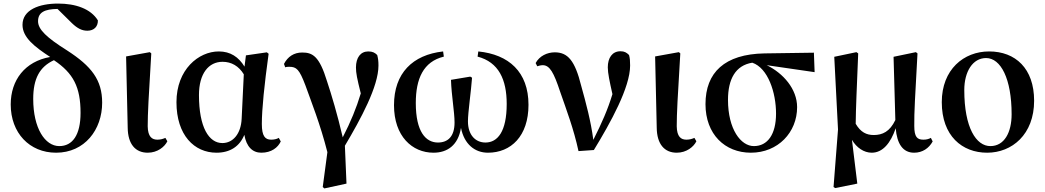

<svg xmlns="http://www.w3.org/2000/svg" viewBox="-20 -839 5852 1075"><path d="M312 -21C232 -21 166 -121 166 -285C166 -399 202 -465 282 -502C391 -429 431 -351 431 -207C431 -83 386 -21 312 -21ZM382 -710C414 -679 440 -667 469 -667C507 -667 529 -691 528 -725C488 -790 403 -819 305 -819C199 -819 106 -784 106 -700C106 -629 174 -577 261 -520C120 -495 40 -391 40 -254C40 -95 145 16 294 16C454 16 552 -113 552 -264C552 -391 493 -468 355 -557C242 -628 193 -674 193 -720C193 -770 230 -788 302 -789Z M807 16C862 16 902 -17 917 -48L906 -67C892 -61 879 -57 861 -57C831 -57 808 -73 807 -132C807 -203 812 -292 827 -540L819 -547L686 -523L695 -124C696 -31 739 16 807 16Z M1333 -174C1329 -89 1284 -38 1225 -38C1150 -38 1094 -125 1094 -307C1094 -427 1148 -493 1226 -493C1276 -493 1317 -469 1345 -423ZM1541 -67C1529 -60 1514 -57 1498 -57C1465 -57 1446 -76 1446 -145C1446 -228 1460 -364 1484 -538L1474 -546L1357 -529L1349 -466C1316 -520 1270 -551 1205 -551C1092 -551 968 -450 968 -267C968 -82 1068 16 1192 16C1269 16 1322 -20 1348 -84C1360 -17 1394 16 1443 16C1500 16 1536 -13 1552 -47Z M1577 -462C1582 -465 1596 -465 1600 -465C1640 -465 1656 -451 1690 -361C1722 -271 1773 -145 1813 13L1787 208L1796 216L1920 189L1911 -23C2000 -173 2099 -355 2099 -472C2099 -497 2097 -512 2092 -531C2079 -544 2066 -551 2042 -551C1999 -551 1973 -517 1973 -461C1973 -430 1979 -400 2000 -316C1975 -233 1944 -158 1899 -70C1869 -199 1836 -309 1811 -384C1768 -525 1730 -545 1672 -545C1626 -545 1591 -522 1570 -481Z M2654 -522C2772 -491 2817 -394 2817 -257C2817 -102 2766 -41 2698 -41C2643 -41 2600 -82 2600 -160C2600 -210 2618 -331 2623 -404L2613 -410L2505 -392C2508 -302 2525 -212 2525 -153C2525 -75 2488 -41 2432 -41C2364 -41 2308 -101 2308 -262C2308 -398 2350 -494 2465 -522L2461 -551C2290 -532 2186 -429 2186 -250C2186 -76 2288 16 2407 16C2484 16 2545 -25 2561 -123C2579 -32 2638 16 2712 16C2841 16 2939 -77 2939 -252C2939 -437 2828 -534 2658 -551Z M2988 -468C2998 -471 3008 -474 3019 -474C3058 -474 3081 -432 3116 -326C3152 -222 3192 -118 3219 7L3305 1C3399 -153 3508 -350 3508 -472C3508 -497 3507 -513 3502 -531C3488 -545 3476 -552 3454 -552C3408 -552 3383 -515 3383 -462C3383 -430 3393 -383 3409 -312C3383 -226 3349 -149 3302 -56C3288 -162 3261 -262 3234 -359C3199 -500 3159 -546 3086 -546C3043 -546 3000 -525 2979 -486Z M3769 16C3824 16 3864 -17 3879 -48L3868 -67C3854 -61 3841 -57 3823 -57C3793 -57 3770 -73 3769 -132C3769 -203 3774 -292 3789 -540L3781 -547L3648 -523L3657 -124C3658 -31 3701 16 3769 16Z M4201 -21C4128 -21 4056 -115 4056 -280C4056 -396 4098 -473 4192 -488C4280 -458 4325 -321 4325 -203C4325 -87 4278 -21 4201 -21ZM4541 -435 4537 -544 4260 -540C4037 -536 3930 -433 3930 -256C3930 -87 4039 16 4184 16C4336 16 4443 -98 4443 -239C4443 -341 4365 -429 4273 -474Z M5192 -67C5179 -60 5166 -57 5150 -57C5116 -57 5099 -71 5099 -134C5098 -207 5104 -306 5117 -540L5108 -547L4983 -521L4993 -167C4962 -102 4921 -83 4872 -83C4832 -83 4799 -98 4771 -146C4772 -239 4777 -339 4785 -540L4775 -547L4651 -521L4672 -114L4647 208L4656 214L4780 189L4750 -56C4776 -12 4817 16 4861 16C4923 16 4967 -39 4995 -121C5002 -34 5035 16 5098 16C5145 16 5181 -9 5202 -47Z M5507 16C5646 16 5770 -86 5770 -275C5770 -456 5665 -551 5518 -551C5376 -551 5253 -450 5253 -267C5253 -78 5367 16 5507 16ZM5525 -21C5446 -21 5379 -123 5379 -335C5379 -438 5426 -514 5501 -514C5583 -514 5644 -399 5644 -199C5644 -97 5603 -21 5525 -21Z"/></svg>

Font: Source Han Serif
Style: Bold
Weight: 700
Designer: Ryoko NISHIZUKA 西塚涼子 (kana & ideographs); Frank Grießhammer (Latin, Greek & Cyrillic); Wenlong ZHANG 张文龙 (bopomofo); San
Foundry: Adobe Systems Incorporated
Version: Version 1.001;PS 1.001;hotconv 16.6.54;makeotf.lib2.5.65590